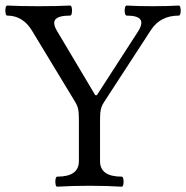

<svg xmlns="http://www.w3.org/2000/svg" viewBox="-33 -686 688 709"><path d="M178.2 -33.7Q258.3 -33.7 258.3 -90.8V-237.8Q258.3 -259.3 257.3 -271Q256.3 -282.7 253.4 -291.3Q250.5 -299.8 244.6 -309.6L85.4 -572.3Q68.4 -600.6 45.4 -614.5Q22.5 -628.4 -6.3 -628.4Q-10.7 -628.4 -12.5 -637.7Q-14.2 -647 -12.5 -656.2Q-10.7 -665.5 -6.3 -665.5Q42 -663.1 109.9 -663.1Q177.7 -663.1 226.1 -665.5Q230.5 -665.5 232.2 -656.2Q233.9 -647 232.2 -637.7Q230.5 -628.4 226.1 -628.4Q184.1 -628.4 172.1 -614.7Q160.2 -601.1 177.2 -572.3L318.8 -334.5H324.7L475.6 -567.9Q495.6 -598.6 485.6 -613.5Q475.6 -628.4 434.6 -628.4Q430.2 -628.4 428.2 -637.7Q426.3 -647 428.2 -656.2Q430.2 -665.5 434.6 -665.5Q475.1 -663.1 531.2 -663.1Q587.4 -663.1 627.4 -665.5Q631.8 -665.5 633.5 -656.2Q635.3 -647 633.5 -637.7Q631.8 -628.4 627.4 -628.4Q593.3 -628.4 567.6 -615.2Q542 -602.1 524.4 -575.2L351.6 -309.6Q345.2 -299.8 342 -291.3Q338.9 -282.7 337.6 -271Q336.4 -259.3 336.4 -238.8V-90.8Q336.4 -33.7 416.5 -33.7Q420.9 -33.7 422.6 -24.4Q424.3 -15.1 422.6 -5.9Q420.9 3.4 416.5 3.4Q361.3 0 297.4 0Q233.4 0 178.2 3.4Q173.8 3.4 172.1 -5.9Q170.4 -15.1 172.1 -24.4Q173.8 -33.7 178.2 -33.7Z"/></svg>

Font: Junicode Two Beta VF
Style: Regular
Weight: 400
Designer: Peter S. Baker
Foundry: Briery Creek Software
Version: Version 1.031 beta; ttfautohint (v1.8.1.43-b0c9)